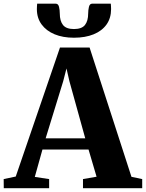

<svg xmlns="http://www.w3.org/2000/svg" viewBox="-52 -998 774 1018"><path d="M31.5 -62 266 -746H423L645 -60.5L702 -48.5V0H388V-48.5L460 -61L417.5 -205H173L132.5 -60L208.5 -48.5V0H-32L-32.5 -48.5ZM400 -264.5 316 -567.5 300.5 -635 283 -567 190 -264.5ZM243.5 -978.5Q257 -978.5 261 -961.2Q265 -944 265 -926.5Q265 -887 282 -865.5Q299 -844 340 -844Q381.5 -844 398.5 -865.5Q415.5 -887 415.5 -926.5Q415.5 -944 419.5 -961.2Q423.5 -978.5 436.5 -978.5H535.5Q536 -971.5 536.5 -964.5Q537 -957.5 537 -950Q537 -902 512.8 -868Q488.5 -834 444.2 -816Q400 -798 340 -798Q281.5 -798 237.5 -816.2Q193.5 -834.5 168.5 -868.5Q143.5 -902.5 143.5 -950Q143.5 -957.5 144 -964.5Q144.5 -971.5 145 -978.5Z"/></svg>

Font: Merriweather 60pt ExtraBold
Style: Regular
Weight: 800
Version: Version 2.100